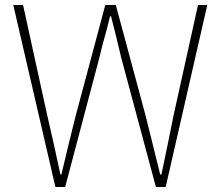

<svg xmlns="http://www.w3.org/2000/svg" viewBox="-20 -746 882 766"><path d="M201 0 33 -726H72L168 -288Q182 -229 195 -169.5Q208 -110 221 -50H225Q239 -110 253.5 -169.5Q268 -229 283 -288L400 -726H442L560 -288Q575 -229 589.5 -169.5Q604 -110 619 -50H624Q637 -110 649 -169.5Q661 -229 673 -288L770 -726H807L641 0H602L463 -518Q453 -562 443.5 -600Q434 -638 423 -681H419Q409 -638 398 -600Q387 -562 377 -518L240 0Z"/></svg>

Font: Noto Sans TC Thin Thin
Style: Regular
Weight: 250
Version: Version 2.004-H2;hotconv 1.0.118;makeotfexe 2.5.65603